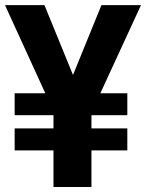

<svg xmlns="http://www.w3.org/2000/svg" viewBox="-22 -748 584 768"><path d="M487.3 -234.4V-146.5H343.8V0H191.9V-146.5H36.6V-234.4H191.9V-287.1H36.6V-375H159.2L-2 -727.5H155.8L270 -448.2L383.8 -727.5H542L379.4 -375H487.3V-287.1H343.8V-234.4Z"/></svg>

Font: Inter Tight
Style: Bold
Weight: 700
Designer: Rasmus Andersson
Foundry: rsms
Version: Version 3.004; ttfautohint (v1.8.4.7-5d5b)